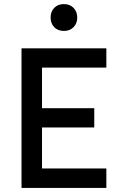

<svg xmlns="http://www.w3.org/2000/svg" viewBox="-20 -917 594 937"><path d="M165 -295V-389H440V-295ZM162 -587 185 -619V-79L157 -95H499V0H85V-681H499V-587ZM227 -831Q227 -860 244.5 -878.5Q262 -897 292 -897Q321 -897 339 -878.5Q357 -860 357 -831Q357 -803 339 -784.5Q321 -766 292 -766Q262 -766 244.5 -784.5Q227 -803 227 -831Z"/></svg>

Font: Gabarito
Style: Regular
Weight: 400
Designer: Leandro Assis / Alvaro Franca / Felipe Casaprima
Foundry: Naipe Foundry
Version: Version 1.000